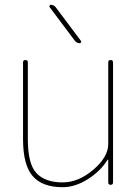

<svg xmlns="http://www.w3.org/2000/svg" viewBox="-20 -770 572 800"><path d="M241 10Q156 10 116 -36.5Q76 -83 76 -190V-510Q76 -520 86 -520Q96 -520 96 -510V-190Q96 -86 132.5 -48Q169 -10 241 -10Q307 -10 369 -63Q431 -116 431 -170V-510Q431 -520 441 -520Q451 -520 451 -510V-10Q451 0 441 0Q431 0 431 -10V-104Q431 -105 430 -105Q428 -105 428 -104Q399 -57 346 -23.5Q293 10 241 10ZM292 -600 187 -740Q185 -743 186.5 -746.5Q188 -750 192 -750Q204 -750 212 -740L317 -600Q319 -597 317.5 -593.5Q316 -590 312 -590Q300 -590 292 -600Z"/></svg>

Font: Rounded Mplus 1c Thin
Style: Regular
Weight: 250
Version: Version 1.059.20150529